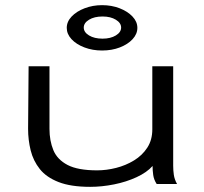

<svg xmlns="http://www.w3.org/2000/svg" viewBox="-20 -714 790 745"><path d="M330 11Q255 11 207.5 -7.5Q160 -26 134.5 -58Q109 -90 99 -130.5Q89 -171 89 -214L91 -457H172V-214Q172 -168 187 -131.5Q202 -95 242 -74Q282 -53 357 -53Q393 -53 430.5 -62.5Q468 -72 500 -91.5Q532 -111 551.5 -141Q571 -171 571 -212V-457H652V-71Q652 -53 654.5 -35.5Q657 -18 667 0H588Q577 -17 574.5 -35Q572 -53 572 -70Q550 -45 510 -26.5Q470 -8 422.5 1.5Q375 11 330 11ZM376 -518Q339 -518 307.5 -530Q276 -542 257.5 -562Q239 -582 239 -606Q239 -630 258 -650Q277 -670 308.5 -682Q340 -694 376 -694Q413 -694 444 -682Q475 -670 494 -650Q513 -630 513 -606Q513 -582 494.5 -562Q476 -542 445 -530Q414 -518 376 -518ZM378 -564Q409 -564 429.5 -576.5Q450 -589 450 -607Q450 -625 429.5 -637.5Q409 -650 378 -650Q346 -650 325.5 -637.5Q305 -625 305 -607Q305 -589 325.5 -576.5Q346 -564 378 -564Z"/></svg>

Font: Inconsolata ExtraExpanded
Style: Regular
Weight: 400
Width: 8
Monospace: yes
Designer: Raph Levien, Cyreal, Brenton Simpson
Foundry: Raph Levien, Cyreal, Google
Version: Version 3.000; ttfautohint (v1.8.2.53-6de2)